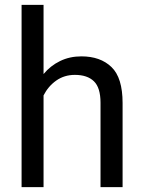

<svg xmlns="http://www.w3.org/2000/svg" viewBox="-20 -770 591 790"><path d="M159.2 -750V-465.3Q187.5 -499.5 227.1 -518.8Q266.6 -538.1 314.9 -538.1Q393.1 -538.1 438.7 -494.1Q484.4 -450.2 484.4 -346.2V0H393.6V-347.2Q393.6 -409.2 366.5 -435.5Q339.4 -461.9 288.1 -461.9Q244.6 -461.9 211.4 -438.5Q178.2 -415 159.2 -377.4V0H68.8V-750Z"/></svg>

Font: Vazirmatn FD
Style: Regular
Weight: 400
Designer: Saber Rastikerdar
Foundry: Saber Rastikerdar
Version: Version 33.001